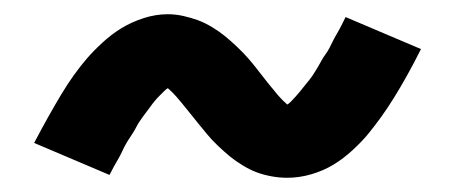

<svg xmlns="http://www.w3.org/2000/svg" viewBox="-20 -434 640 270"><path d="M384 -184Q373 -184 362 -186Q351 -188 341.5 -191.5Q332 -195 322 -201Q312 -207 304 -213.5Q296 -220 287 -228.5Q278 -237 271 -245.5Q264 -254 257.5 -262Q251 -270 243 -280Q235 -290 228.5 -297.5Q222 -305 216 -310Q214 -309 211 -306Q208 -303 204 -299Q200 -295 198 -292.5Q196 -290 194 -287.5Q192 -285 190 -282Q188 -279 185.5 -276Q183 -273 181 -270Q179 -267 176.5 -263.5Q174 -260 172 -256Q170 -252 167.5 -248Q165 -244 162 -239.5Q159 -235 156.5 -230.5Q154 -226 151.5 -220.5Q149 -215 146 -210Q143 -205 140 -199.5Q137 -194 134 -188L28 -233Q38 -252 47.5 -269Q57 -286 66 -301Q75 -316 84 -328.5Q93 -341 102 -351.5Q111 -362 124 -374Q137 -386 151 -394.5Q165 -403 182 -408.5Q199 -414 216 -414Q227 -414 238 -411.5Q249 -409 258.5 -405.5Q268 -402 278 -396Q288 -390 296 -383.5Q304 -377 313 -368.5Q322 -360 329 -352Q336 -344 342.5 -335.5Q349 -327 357 -317Q365 -307 371 -300Q377 -293 384 -287Q386 -288 389 -291Q392 -294 396 -298.5Q400 -303 402 -305.5Q404 -308 406 -310.5Q408 -313 410 -315.5Q412 -318 414.5 -321Q417 -324 419 -327Q421 -330 423.5 -334Q426 -338 428 -341.5Q430 -345 432.5 -349.5Q435 -354 438 -358Q441 -362 443.5 -367Q446 -372 448.5 -377Q451 -382 454 -387Q457 -392 460 -398Q463 -404 466 -410L572 -365Q562 -345 552.5 -328Q543 -311 534 -296.5Q525 -282 516 -269.5Q507 -257 498 -246Q489 -235 476 -223Q463 -211 449 -202.5Q435 -194 418 -189Q401 -184 384 -184Z"/></svg>

Font: Iosevka Curly Extended
Style: Bold
Weight: 700
Width: 7
Monospace: yes
Designer: Belleve Invis
Foundry: Belleve Invis
Version: Version 11.1.0; ttfautohint (v1.8.3)